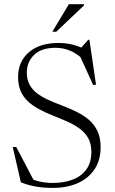

<svg xmlns="http://www.w3.org/2000/svg" viewBox="-20 -904 558 934"><path d="M407.5 -657.5 370.5 -667 409 -710.5H415L447 -492.5L433.5 -490L361.5 -647.5L396 -605.5Q357 -642 322.8 -656.8Q288.5 -671.5 250.5 -671.5Q181 -671.5 145.8 -637Q110.5 -602.5 110.5 -551Q110.5 -517.5 123.2 -493.2Q136 -469 159.2 -451Q182.5 -433 214.2 -418.5Q246 -404 283.5 -390Q321.5 -375.5 354.8 -359Q388 -342.5 414 -319.8Q440 -297 454.8 -265Q469.5 -233 469.5 -188Q469.5 -125 440 -80.8Q410.5 -36.5 358.5 -13.2Q306.5 10 238 10Q192 10 155.5 3.8Q119 -2.5 81.5 -17L42 -189H59L152.5 -11L96 -52Q131 -31.5 165 -22.8Q199 -14 235.5 -14Q291.5 -14 334 -30.5Q376.5 -47 400.5 -80.5Q424.5 -114 424.5 -165Q424.5 -204.5 409.2 -231.8Q394 -259 367.2 -278.5Q340.5 -298 306.5 -313Q272.5 -328 234.5 -343Q197 -358 166.5 -374.8Q136 -391.5 114 -412.8Q92 -434 80 -462.5Q68 -491 68 -529Q68 -579 91.5 -616.2Q115 -653.5 158.8 -674.2Q202.5 -695 262 -695Q304.5 -695 338.5 -685.5Q372.5 -676 407.5 -657.5ZM234.5 -749.5 315 -883.5H388.5V-877.5L253.5 -749.5Z"/></svg>

Font: Newsreader 36pt Light
Style: Regular
Weight: 300
Designer: Hugues Gentile
Foundry: Production Type
Version: Version 1.003